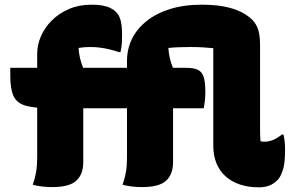

<svg xmlns="http://www.w3.org/2000/svg" viewBox="-20 -790 1240 821"><path d="M336 -96Q336 -45 306.5 -17.5Q277 10 203 10Q181 10 160 7.5Q139 5 120 0Q130 -28 134.5 -54.5Q139 -81 139 -116Q139 -156 139 -210Q139 -264 139 -324Q139 -384 139 -445Q139 -506 139 -560Q139 -598 155 -635Q171 -672 201.5 -702.5Q232 -733 275 -751.5Q318 -770 372 -770Q398 -770 417.5 -766.5Q437 -763 451.5 -756Q466 -749 476 -739Q491 -724 496.5 -700Q502 -676 502 -641Q502 -620 501 -603.5Q500 -587 495 -567H489Q465 -575 445.5 -579.5Q426 -584 406.5 -586.5Q387 -589 364 -589Q352 -589 340 -588Q328 -587 316 -585Q317 -564 322 -542Q327 -520 336 -499Q336 -477 336 -440Q336 -403 336 -357.5Q336 -312 336 -264.5Q336 -217 336 -173Q336 -129 336 -96ZM892 -584Q871 -586 847 -587.5Q823 -589 794 -589Q767 -589 743 -588Q719 -587 700 -585Q701 -564 706 -542Q711 -520 720 -499Q720 -477 720 -440Q720 -403 720 -357.5Q720 -312 720 -264.5Q720 -217 720 -173Q720 -129 720 -96Q720 -45 690.5 -17.5Q661 10 587 10Q565 10 544 7.5Q523 5 504 0Q514 -28 518.5 -54.5Q523 -81 523 -116Q523 -156 523 -209Q523 -262 523 -320Q523 -378 523 -432Q523 -486 523 -529Q523 -579 543.5 -622Q564 -665 605 -698.5Q646 -732 706 -751Q766 -770 843 -770Q911 -770 961.5 -757Q1012 -744 1048 -715Q1072 -696 1082 -669Q1092 -642 1092 -599Q1092 -573 1092 -541Q1092 -509 1092 -473.5Q1092 -438 1092 -399.5Q1092 -361 1092 -319.5Q1092 -278 1092 -235Q1092 -222 1092.5 -209.5Q1093 -197 1094 -186Q1098 -185 1102.5 -184.5Q1107 -184 1112 -184Q1122 -184 1134 -187Q1146 -190 1159 -197Q1172 -204 1186 -215H1192Q1196 -198 1197.5 -182.5Q1199 -167 1199 -151Q1199 -97 1191.5 -70Q1184 -43 1172 -26Q1165 -18 1156.5 -11Q1148 -4 1137.5 1Q1127 6 1114.5 8.5Q1102 11 1088 11Q1042 11 1006 -1Q970 -13 944.5 -36Q919 -59 905.5 -92Q892 -125 892 -167Q892 -207 892 -248Q892 -289 892 -331Q892 -373 892 -415.5Q892 -458 892 -500.5Q892 -543 892 -584ZM851 -327H202Q130 -327 91.5 -337.5Q53 -348 38.5 -378Q24 -408 24 -466Q24 -483 24 -489.5Q24 -496 24 -500H775Q807 -500 825 -492Q843 -484 850.5 -462Q858 -440 858 -396Q858 -377 856 -359Q854 -341 851 -327Z"/></svg>

Font: Recursive Monospace Casual Black
Style: Regular
Weight: 900
Version: Version 1.047